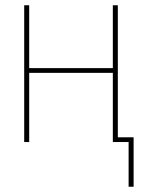

<svg xmlns="http://www.w3.org/2000/svg" viewBox="-20 -540 540 730"><path d="M469 170V0H409V-263H91V0H72V-520H91V-281H409V-520H428V-18H488V170Z"/></svg>

Font: Iosevka SS18 Thin
Style: Regular
Weight: 100
Monospace: yes
Designer: Belleve Invis
Foundry: Belleve Invis
Version: Version 25.1.1; ttfautohint (v1.8.4)